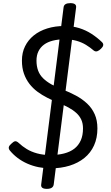

<svg xmlns="http://www.w3.org/2000/svg" viewBox="-20 -1056 708 1226"><path d="M302 19Q264 19 226.5 11.5Q189 4 155 -11Q121 -26 92.5 -47.5Q64 -69 42 -96Q34 -107 36.5 -117Q39 -127 52 -138Q66 -152 76 -154Q86 -156 101 -142Q122 -122 150.5 -104.5Q179 -87 217 -76.5Q255 -66 302 -66Q350 -66 389 -76Q428 -86 454.5 -106.5Q481 -127 495.5 -159Q510 -191 510 -236Q510 -268 499 -292Q488 -316 467 -335Q446 -354 416.5 -370Q387 -386 349 -401Q315 -415 281.5 -432Q248 -449 219 -470.5Q190 -492 168 -520.5Q146 -549 133 -585.5Q120 -622 120 -669Q120 -720 140 -760.5Q160 -801 196 -830Q232 -859 282 -874.5Q332 -890 392 -890Q443 -890 486 -876.5Q529 -863 565 -839.5Q601 -816 630 -788Q641 -778 639 -767Q637 -756 625 -745Q613 -733 601.5 -729Q590 -725 579 -733Q556 -753 529 -769.5Q502 -786 468.5 -795.5Q435 -805 392 -805Q351 -805 317.5 -796.5Q284 -788 261 -771Q238 -754 225.5 -728.5Q213 -703 213 -669Q213 -633 223.5 -605Q234 -577 255.5 -556Q277 -535 308 -517.5Q339 -500 381 -484Q425 -467 465 -445.5Q505 -424 536 -395Q567 -366 584.5 -327Q602 -288 602 -236Q602 -175 580.5 -127.5Q559 -80 519 -47.5Q479 -15 424 2Q369 19 302 19ZM279 150Q239 150 243 122L386 -1009Q389 -1036 429 -1036Q469 -1036 466 -1009L323 122Q319 150 279 150Z"/></svg>

Font: Playwrite GB J
Style: Italic
Weight: 400
Italic angle: -7.01216°
Designer: Veronika Burian, José Scaglione
Foundry: TypeTogether
Version: Version 1.002